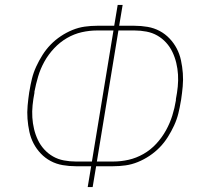

<svg xmlns="http://www.w3.org/2000/svg" viewBox="-20 -755 840 775"><path d="M334 0 348 -84H286Q259 -84 233 -88.5Q207 -93 184.5 -105Q162 -117 144.5 -135.5Q127 -154 115.5 -176Q104 -198 98.5 -223.5Q93 -249 91 -275.5Q89 -302 91.5 -329Q94 -356 98 -383L99 -388Q103 -413 109 -437.5Q115 -462 126 -486Q137 -510 151.5 -533Q166 -556 184.5 -575Q203 -594 225.5 -609Q248 -624 272.5 -634Q297 -644 322 -647.5Q347 -651 372 -651H441L455 -735H475L461 -651H523Q550 -651 576 -646.5Q602 -642 624.5 -630Q647 -618 664.5 -599.5Q682 -581 693.5 -559Q705 -537 710.5 -511.5Q716 -486 718 -459.5Q720 -433 717.5 -406Q715 -379 711 -352L710 -347Q706 -322 700 -297.5Q694 -273 683 -249Q672 -225 657.5 -202Q643 -179 624.5 -160Q606 -141 583.5 -126Q561 -111 536.5 -101Q512 -91 487 -87.5Q462 -84 437 -84H368L354 0ZM286 -103H351L438 -632H372Q341 -632 310 -625Q279 -618 250.5 -601.5Q222 -585 198.5 -560Q175 -535 159 -506Q143 -477 134 -446.5Q125 -416 119 -385V-380Q114 -355 111.5 -330Q109 -305 110.5 -281Q112 -257 117.5 -234Q123 -211 133 -190Q143 -169 158.5 -152Q174 -135 194 -123.5Q214 -112 238 -107.5Q262 -103 286 -103ZM371 -103H437Q468 -103 499 -110Q530 -117 559 -133.5Q588 -150 611 -175Q634 -200 650 -229Q666 -258 675.5 -288.5Q685 -319 690 -350V-355Q695 -380 697.5 -405Q700 -430 698.5 -454Q697 -478 691.5 -501Q686 -524 676 -545Q666 -566 650.5 -583Q635 -600 615 -611.5Q595 -623 571 -627.5Q547 -632 523 -632H458Z"/></svg>

Font: Iosevka Aile Thin
Style: Italic
Weight: 100
Italic angle: -9°
Designer: Belleve Invis
Foundry: Belleve Invis
Version: Version 31.1.0; ttfautohint (v1.8.4)